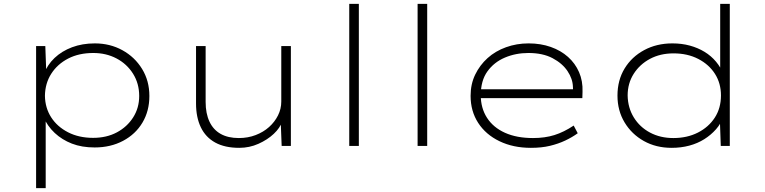

<svg xmlns="http://www.w3.org/2000/svg" viewBox="-20 -760 3982 1000"><path d="M168 220V-520H216L221 -382L207 -371Q226 -422 264 -458Q302 -494 355.5 -514Q409 -534 474 -534Q553 -534 617.5 -498.5Q682 -463 720 -401Q758 -339 758 -260Q758 -182 722 -121.5Q686 -61 621 -26.5Q556 8 473 8Q406 8 354.5 -12Q303 -32 265 -67.5Q227 -103 205 -153L218 -142V220ZM465 -42Q535 -42 588.5 -70.5Q642 -99 673.5 -148.5Q705 -198 705 -260Q705 -325 673 -376Q641 -427 587 -455.5Q533 -484 466 -484Q391 -484 335 -455Q279 -426 247 -376Q215 -326 214 -261Q215 -198 246.5 -149Q278 -100 334.5 -71Q391 -42 465 -42Z M1226 10Q1151 10 1101 -17.5Q1051 -45 1026 -97Q1001 -149 1001 -221V-520H1051V-229Q1051 -169 1071 -126.5Q1091 -84 1129.5 -62.5Q1168 -41 1224 -41Q1271 -41 1311.5 -56.5Q1352 -72 1381.5 -98.5Q1411 -125 1428 -159Q1445 -193 1445 -231V-520H1495V0H1447L1442 -128H1450Q1439 -94 1406 -63Q1373 -32 1326 -11Q1279 10 1226 10Z M1799 0V-740H1849V0Z M2155 0V-740H2205V0Z M2745 10Q2653 10 2581.5 -24.5Q2510 -59 2470.5 -120Q2431 -181 2431 -261Q2431 -322 2455 -371.5Q2479 -421 2519.5 -457.5Q2560 -494 2615.5 -514Q2671 -534 2733 -534Q2796 -534 2848.5 -515.5Q2901 -497 2938.5 -463.5Q2976 -430 2996 -384Q3016 -338 3014 -282L3013 -249H2472V-295H2986L2965 -283L2964 -307Q2963 -349 2936 -389.5Q2909 -430 2858 -457Q2807 -484 2732 -484Q2666 -484 2609.5 -460Q2553 -436 2518.5 -388Q2484 -340 2484 -264Q2484 -197 2516.5 -146.5Q2549 -96 2610 -68.5Q2671 -41 2756 -41Q2818 -41 2867.5 -56.5Q2917 -72 2968 -106L2989 -66Q2960 -45 2924 -28Q2888 -11 2844.5 -0.5Q2801 10 2745 10Z M3478 10Q3397 10 3333.5 -25.5Q3270 -61 3233 -122.5Q3196 -184 3196 -262Q3196 -342 3233 -403Q3270 -464 3335 -499Q3400 -534 3482 -534Q3531 -534 3573 -522.5Q3615 -511 3649.5 -490Q3684 -469 3709.5 -438.5Q3735 -408 3750 -369L3731 -384V-740H3781V0H3734L3729 -144L3749 -156Q3736 -117 3709.5 -87Q3683 -57 3648 -35Q3613 -13 3570 -1.5Q3527 10 3478 10ZM3487 -41Q3559 -41 3615 -69.5Q3671 -98 3703 -147.5Q3735 -197 3735 -263Q3735 -326 3704 -375Q3673 -424 3617 -453Q3561 -482 3488 -482Q3419 -482 3365.5 -453.5Q3312 -425 3280.5 -375.5Q3249 -326 3249 -263Q3250 -199 3281 -148.5Q3312 -98 3365.5 -69.5Q3419 -41 3487 -41Z"/></svg>

Font: Lexend Mega ExtraLight
Style: Regular
Weight: 250
Version: Version 1.007